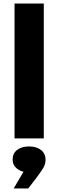

<svg xmlns="http://www.w3.org/2000/svg" viewBox="-20 -790 333 1096"><path d="M63 -770H230V0H63ZM58 286 139 148 146 194Q104 194 78 173.5Q52 153 52 120Q52 86 77.5 66Q103 46 146 46Q189 46 214.5 66.5Q240 87 240 122Q240 146 228.5 166Q217 186 188 225L141 286Z"/></svg>

Font: Unbounded Medium
Style: Regular
Weight: 500
Designer: Luke Prowse, Jean-Baptiste Morizot, Fátima Lázaro, Florian Runge
Foundry: NaN
Version: Version 1.700